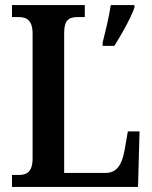

<svg xmlns="http://www.w3.org/2000/svg" viewBox="-20 -734 597 754"><path d="M27 0H522L528 -218H482L469 -143C459 -88 439 -55 395 -55H232V-605C232 -656 251 -667 286 -667H313V-714H27V-667H52C84 -667 108 -656 108 -601V-112C108 -58 84 -47 55 -47H27ZM383 -567V-554H429C456 -596 493 -662 508 -704V-714H415C408 -667 394 -610 383 -567Z"/></svg>

Font: Noto Serif Tamil Condensed SemiBold
Style: Italic
Weight: 600
Width: 3
Italic angle: -12°
Designer: Indian Type Foundry, Tom Grace, and the Monotype Design Team
Foundry: Monotype Imaging Inc.
Version: Version 2.003